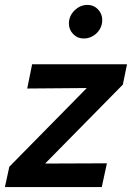

<svg xmlns="http://www.w3.org/2000/svg" viewBox="-37 -763 538 783"><path d="M-17 0 1 -83 317 -404 74 -402 94 -501H481L464 -418L147 -96L399 -97L378 0ZM305 -606Q279 -606 261.5 -624Q244 -642 244 -667Q244 -698 267 -720.5Q290 -743 320 -743Q345 -743 362.5 -725Q380 -707 380 -681Q380 -661 370 -644Q360 -627 342.5 -616.5Q325 -606 305 -606Z"/></svg>

Font: Red Hat Text SemiBold
Style: Italic
Weight: 600
Italic angle: -12°
Designer: Pentagram, MCKL
Foundry: Pentagram, MCKL
Version: Version 1.023